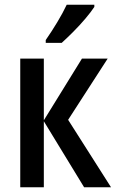

<svg xmlns="http://www.w3.org/2000/svg" viewBox="-20 -786 490 806"><path d="M324 -540H432L266 -283L446 0H333L164 -277V0H65V-540H164V-281ZM376 -766V-757Q363 -737 339 -708.5Q315 -680 287.5 -652.5Q260 -625 239 -606H172V-618Q197 -654 220.5 -693Q244 -732 260 -766Z"/></svg>

Font: Avrile Sans Condensed Medium
Style: Regular
Weight: 500
Width: 3
Designer: Monotype Design Team
Foundry: Monotype Imaging Inc.
Version: Version 2.001;September 10, 2019;FontCreator 11.5.0.2425 64-